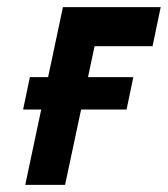

<svg xmlns="http://www.w3.org/2000/svg" viewBox="-20 -520 472 540"><path d="M64 -303 45 -212H336L355 -303ZM157 -500 51 0H163L246 -390H409L432 -500Z"/></svg>

Font: Advent Pro
Style: Italic
Weight: 400
Italic angle: -12°
Designer: VivaRado, Andreas Kalpakidis
Foundry: VivaRado, Andreas Kalpakidis
Version: Version 3.000